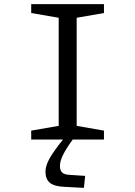

<svg xmlns="http://www.w3.org/2000/svg" viewBox="-20 -675 654 929"><path d="M131 0V-43L264 -66V-589L131 -612V-655H483V-612L351 -589V-66L483 -43V0H332Q300 44 285 74.5Q270 105 270 128Q270 150 281 160Q292 170 316 171L392 176L386 234L291 229Q243 227 221.5 209.5Q200 192 200 155Q200 127 220 91.5Q240 56 285 0Z"/></svg>

Font: Intel One Mono
Style: Regular
Weight: 400
Monospace: yes
Designer: Fred Shallcrass
Foundry: Frere-Jones Type LLC
Version: Version 1.400;hotconv 1.1.0;makeotfexe 2.6.0;FJTRelease1.4